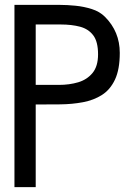

<svg xmlns="http://www.w3.org/2000/svg" viewBox="-20 -769 540 785"><path d="M39.1 -3.9V-749H225.6Q253.9 -749 288.6 -745.6Q323.2 -742.2 355.5 -731.9Q387.7 -721.7 409.2 -700.2Q469.7 -639.6 469.7 -552.7Q469.7 -485.4 450.2 -443.8Q430.7 -402.3 397 -380.9Q363.3 -359.4 319.3 -351.1Q275.4 -342.8 226.1 -342.3Q176.8 -341.8 126 -341.8V-3.9ZM126 -421.9H220.7Q263.7 -421.9 299.8 -432.6Q335.9 -443.4 358.4 -470.7Q380.9 -498 380.9 -546.9Q380.9 -598.6 361.3 -624.5Q341.8 -650.4 307.6 -659.7Q273.4 -668.9 228.5 -668.9H126Z"/></svg>

Font: Kosugi
Style: Regular
Weight: 400
Version: Version 4.002